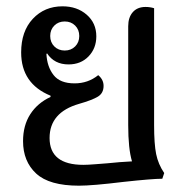

<svg xmlns="http://www.w3.org/2000/svg" viewBox="-20 -576 588 608"><path d="M500 -28 494 -10Q463 -10 371 0Q273 12 230 12Q136 12 94.5 -26.5Q53 -65 53 -129Q53 -179 76 -214.5Q99 -250 140 -269V-273Q47 -311 47 -410Q47 -477 84 -516.5Q121 -556 178 -556Q224 -556 254.5 -529.5Q285 -503 285 -461Q285 -423 260.5 -397.5Q236 -372 197 -372Q152 -372 129 -407L127 -405Q129 -365 149.5 -338.5Q170 -312 216 -312Q259 -312 291 -338Q308 -324 308 -304Q308 -281 290 -270Q272 -259 230 -247Q137 -220 137 -139Q137 -54 244 -54Q258 -54 282.5 -56Q307 -58 321 -59Q358 -63 398 -65Q386 -105 386 -180V-493Q386 -521 400.5 -537.5Q415 -554 441 -554Q455 -554 468 -550V-180Q468 -120 474.5 -88Q481 -56 500 -28ZM139 -462Q139 -442 152 -429Q165 -416 185 -416Q205 -416 218 -429Q231 -442 231 -462Q231 -482 218 -495Q205 -508 185 -508Q165 -508 152 -495Q139 -482 139 -462Z"/></svg>

Font: Thasadith
Style: Bold
Weight: 700
Designer: Cadson Demak Co.,Ltd.
Foundry: Cadson Demak Co.,Ltd.
Version: Version 1.000; ttfautohint (v1.6)